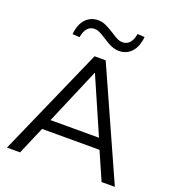

<svg xmlns="http://www.w3.org/2000/svg" viewBox="-161 -1046 1057 1169"><g transform="rotate(20 367.5 -461.0)"><path d="M18 0 329 -705H401L717 0H631L552 -180H180L103 0ZM364 -610 210 -248H524L366 -610ZM203 -783 157 -786Q163 -850 195 -884.5Q227 -919 277 -919Q300 -919 323.5 -909Q347 -899 380 -878Q410 -858 426.5 -850.5Q443 -843 458 -843Q515 -843 529 -922L575 -919Q569 -855 537 -820.5Q505 -786 456 -786Q433 -786 409 -795.5Q385 -805 349 -829Q321 -847 305 -854.5Q289 -862 274 -862Q217 -862 203 -783Z"/></g></svg>

Font: Mulish
Style: Regular
Weight: 400
Designer: Vernon Adams
Foundry: Vernon Adams
Version: Version 3.603; ttfautohint (v1.8.3)